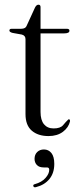

<svg xmlns="http://www.w3.org/2000/svg" viewBox="-20 -572 342 817"><path d="M72.5 -425 33.5 -432Q20 -435.5 20 -442Q20 -449.5 29.5 -449.5H69.5Q89 -449.5 93.5 -462.5L129 -540Q135 -552 143.5 -552Q152.5 -552 152.5 -542V-449.5H264.5Q275.5 -449.5 275.5 -441.5Q275.5 -430 253.5 -430H152.5V-96Q152.5 -61 167.2 -43.2Q182 -25.5 208 -25.5Q237 -25.5 248.5 -39.5Q260 -53.5 271 -64Q278.5 -66 278 -56Q272 -29.5 247.8 -11.2Q223.5 7 186.5 7Q142 7 115.2 -16Q88.5 -39 88.5 -86.5V-405.5Q88.5 -421 72.5 -425ZM166.5 140.5Q146.5 140.5 136.8 130Q127 119.5 127 104Q127 86 138.2 75Q149.5 64 167 64Q186.5 64 198.8 79.2Q211 94.5 211 125.5Q211 164.5 190.2 189.8Q169.5 215 134 224Q124.5 227 122 220.5Q119.5 213.5 128.5 211.5Q157.5 203.5 173.5 185.5Q189.5 167.5 189.5 150.5Q189.5 140.5 180 140.5Z"/></svg>

Font: Fraunces 72pt S000 Light
Style: Regular
Weight: 300
Version: Version 1.000; ttfautohint (v1.8.3)